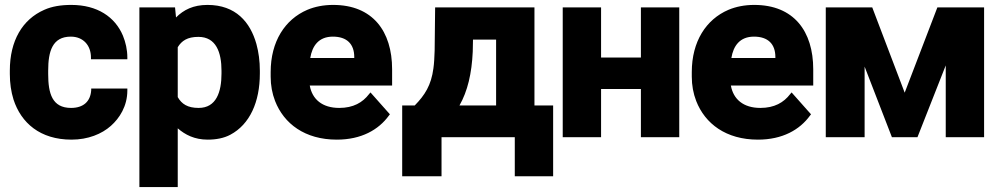

<svg xmlns="http://www.w3.org/2000/svg" viewBox="-20 -558 4054 781"><path d="M20 -257C20 -220 25 -185 35 -153C66 -58 143 10 271 10C338 10 394 -13 431 -46C466 -77 498 -126 498 -190V-198H351V-191C348 -145 319 -119 269 -119C192 -119 176 -178 176 -257V-271C176 -349 193 -409 268 -409C318 -409 350 -374 350 -324V-317H498V-324C498 -356 491 -386 480 -413C448 -489 376 -538 270 -538C228 -538 191 -532 160 -518C71 -479 20 -392 20 -271Z M547 203H703V-36C733 -10 771 10 825 10C859 10 891 4 917 -10C996 -52 1037 -143 1037 -259V-270C1037 -310 1032 -346 1023 -379C998 -468 939 -538 824 -538C766 -538 727 -518 696 -487L692 -528H547ZM703 -163V-366C719 -392 742 -408 787 -408C859 -408 881 -345 881 -270V-259C881 -184 860 -119 788 -119C743 -119 719 -135 703 -163Z M1081 -246C1081 -211 1087 -178 1099 -147C1135 -55 1220 10 1350 10C1450 10 1520 -30 1562 -88L1566 -93L1487 -182L1481 -175C1455 -141 1417 -119 1360 -119C1291 -119 1250 -154 1240 -210H1575V-276C1575 -431 1496 -538 1335 -538C1296 -538 1261 -531 1230 -518C1139 -479 1081 -389 1081 -265ZM1242 -322C1250 -371 1276 -409 1334 -409C1391 -409 1421 -379 1421 -326V-322Z M1616 -129V159H1776V0H2074V159H2230V-129H2154V-528H1750L1748 -352C1747 -324 1746 -301 1743 -280C1734 -211 1708 -171 1667 -129ZM1849 -129C1882 -187 1899 -259 1903 -348L1904 -397H1998V-129Z M2269 0H2425V-196H2587V0H2743V-528H2587V-324H2425V-528H2269Z M2794 -246C2794 -211 2800 -178 2812 -147C2848 -55 2933 10 3063 10C3163 10 3233 -30 3275 -88L3279 -93L3200 -182L3194 -175C3168 -141 3130 -119 3073 -119C3004 -119 2963 -154 2953 -210H3288V-276C3288 -431 3209 -538 3048 -538C3009 -538 2974 -531 2943 -518C2852 -479 2794 -389 2794 -265ZM2955 -322C2963 -371 2989 -409 3047 -409C3104 -409 3134 -379 3134 -326V-322Z M3339 0H3497V-287L3608 0H3712L3827 -292V0H3983V-528H3793L3660 -181L3528 -528H3339Z"/></svg>

Font: Asimov Pro
Style: Blk
Weight: 900
Designer: Google
Version: Version 2.000980; 2014